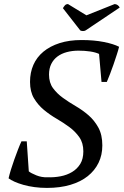

<svg xmlns="http://www.w3.org/2000/svg" viewBox="-20 -908 606 940"><path d="M121 -69Q132 -60 158 -49.5Q184 -39 213 -40Q246 -39 277 -45Q308 -51 333 -66Q358 -81 373 -105.5Q388 -130 388 -167Q388 -208 368.5 -236Q349 -264 320 -285.5Q291 -307 257.5 -326.5Q224 -346 195 -370Q166 -394 146.5 -426.5Q127 -459 127 -507Q127 -553 143.5 -590.5Q160 -628 192.5 -655Q225 -682 272 -697Q319 -712 379 -712Q440 -712 488 -702.5Q536 -693 563 -679Q559 -662 551.5 -639.5Q544 -617 536 -593Q528 -569 519 -546.5Q510 -524 503 -507H477L465 -644Q448 -652 421.5 -656Q395 -660 364 -660Q334 -660 307.5 -653Q281 -646 261.5 -631.5Q242 -617 231 -595Q220 -573 220 -543Q220 -503 239.5 -476.5Q259 -450 288 -429Q317 -408 350.5 -388.5Q384 -369 413 -344Q442 -319 461.5 -283.5Q481 -248 481 -196Q481 -149 462.5 -111Q444 -73 409.5 -45.5Q375 -18 324.5 -3Q274 12 210 12Q178 12 148.5 8Q119 4 94.5 -3Q70 -10 51 -18.5Q32 -27 22 -35Q26 -53 33.5 -77.5Q41 -102 50 -127Q59 -152 68 -175.5Q77 -199 85 -216H111ZM541 -888Q549 -888 556 -883Q563 -878 566 -871L399 -759Q394 -756 386 -756Q379 -756 373 -759L288 -868Q292 -875 297.5 -881.5Q303 -888 313 -888L403 -833Z"/></svg>

Font: PTSerifItalic
Style: Italic
Weight: 400
Italic angle: -12°
Designer: A.Korolkova, O.Umpeleva, V.Yefimov
Foundry: ParaType Ltd
Version: Version 1.000W OFL